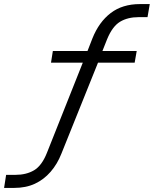

<svg xmlns="http://www.w3.org/2000/svg" viewBox="-40 -733 754 941"><path d="M-20 188 -10 124H35Q89 124 127 101.5Q165 79 190 16L371 -439L383 -426H210L219 -483H401L383 -468L413 -545Q445 -625 502.5 -669Q560 -713 646 -713H694L683 -649H640Q586 -649 548.5 -626.5Q511 -604 485 -541L456 -468L446 -483H630L620 -426H422L446 -440L261 20Q241 71 208 109Q175 147 131 167.5Q87 188 29 188Z"/></svg>

Font: Nunito Sans 7pt SemiExpanded Light
Style: Italic
Weight: 300
Width: 6
Italic angle: -9°
Designer: Vernon Adams
Foundry: Vernon Adams
Version: Version 3.101;gftools[0.9.27]